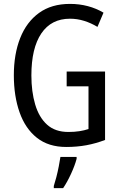

<svg xmlns="http://www.w3.org/2000/svg" viewBox="-20 -744 616 985"><path d="M322 -377H519V-26Q472 -8 423.5 1Q375 10 320 10Q229 10 169.5 -37Q110 -84 80.5 -167.5Q51 -251 51 -358Q51 -466 83.5 -548.5Q116 -631 180 -677.5Q244 -724 339 -724Q387 -724 430.5 -712.5Q474 -701 511 -679L480 -606Q447 -626 411.5 -637Q376 -648 339 -648Q243 -648 192 -572.5Q141 -497 141 -357Q141 -274 160.5 -208Q180 -142 221.5 -104.5Q263 -67 331 -67Q362 -67 387.5 -71Q413 -75 434 -82V-301H322ZM373 61V71Q364 105 344.5 147.5Q325 190 304 221H256V210Q262 192 269 165Q276 138 281.5 109.5Q287 81 290 61Z"/></svg>

Font: Avrile Sans Condensed
Style: Regular
Weight: 400
Width: 3
Designer: Monotype Design Team
Foundry: Monotype Imaging Inc.
Version: Version 2.001;September 10, 2019;FontCreator 11.5.0.2425 64-